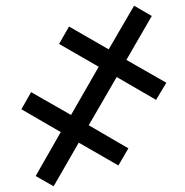

<svg xmlns="http://www.w3.org/2000/svg" viewBox="-20 -650 649 673"><path d="M168 3 256 -150 395 -70 430 -130 291 -211 389 -380 527 -300 563 -360 423 -440 512 -594 450 -630 361 -477 222 -557 187 -496 326 -416 229 -247 89 -327 55 -267 193 -187 105 -33Z"/></svg>

Font: Noto Sans Medium
Style: Italic
Weight: 500
Italic angle: -12°
Designer: Monotype Design Team
Foundry: Monotype Imaging Inc.
Version: Version 2.013